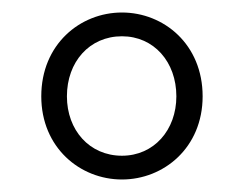

<svg xmlns="http://www.w3.org/2000/svg" viewBox="-20 -778 389 307"><path d="M175 -491C242 -491 304 -542 304 -624C304 -707 242 -758 175 -758C108 -758 46 -707 46 -624C46 -542 108 -491 175 -491ZM175 -529C123 -529 87 -570 87 -624C87 -679 123 -720 175 -720C226 -720 262 -679 262 -624C262 -570 226 -529 175 -529Z"/></svg>

Font: Noto Sans T Chinese Light
Style: Regular
Weight: 300
Designer: Ryoko NISHIZUKA (kana & ideographs); Paul D. Hunt (Latin, Greek & Cyrillic); Wenlong ZHANG (bopomofo); Sandoll Communica
Foundry: Adobe Systems Incorporated
Version: Version 1.000;PS 1;hotconv 1.0.78;makeotf.lib2.5.61930